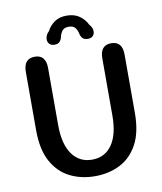

<svg xmlns="http://www.w3.org/2000/svg" viewBox="-88 -861 795 943"><g transform="rotate(-10 309.5 -389.5)"><path d="M310 10.5Q242 10.5 186 -17.2Q130 -45 96.8 -105Q63.5 -165 63.5 -262.5V-552.5Q63.5 -619 119 -619Q174.5 -619 174.5 -552.5V-268.5Q174.5 -173.5 210.5 -122.8Q246.5 -72 310 -72Q374 -72 409.5 -122.8Q445 -173.5 445 -268.5V-552.5Q445 -619 500.5 -619Q556 -619 556 -552.5V-262.5Q556 -165 523 -105Q490 -45 434.5 -17.2Q379 10.5 310 10.5ZM393 -660Q373.5 -660 365.2 -669.8Q357 -679.5 354.5 -693Q351.5 -708 342 -721.5Q332.5 -735 309 -735Q286 -735 276.2 -721.5Q266.5 -708 263.5 -693Q260.5 -679 252.2 -669.5Q244 -660 225 -660Q210 -660 201 -669Q192 -678 192 -693Q192 -701.5 196.2 -711.8Q200.5 -722 210.5 -731Q222.5 -755.5 246.8 -773Q271 -790.5 308 -790.5Q347.5 -790.5 373 -771.8Q398.5 -753 411 -726.5Q419 -718 422.5 -709Q426 -700 426 -692Q426 -677.5 417.2 -668.8Q408.5 -660 393 -660Z"/></g></svg>

Font: Sono Medium
Style: Regular
Weight: 500
Designer: Tyler Finck
Foundry: Tyler Finck
Version: Version 2.112